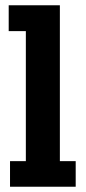

<svg xmlns="http://www.w3.org/2000/svg" viewBox="-20 -708 325 728"><path d="M267 0H18V-97H78V-590H13V-688H207V-97H267Z"/></svg>

Font: Zilla Slab Bold
Style: Bold
Weight: 700
Designer: Typotheque.com
Foundry: Typotheque type foundry
Version: Version 1.1; 2017; ttfautohint (v1.6)